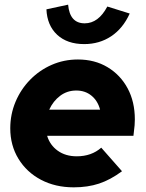

<svg xmlns="http://www.w3.org/2000/svg" viewBox="-20 -792 626 823"><path d="M296 11Q217 11 155.5 -21.5Q94 -54 59 -111.5Q24 -169 24 -242Q24 -302 46.5 -355.5Q69 -409 109 -450Q149 -491 201.5 -514Q254 -537 314 -537Q386 -537 441 -504Q496 -471 527 -413.5Q558 -356 558 -280Q558 -269 557 -255Q556 -241 552 -210H182Q194 -170 227.5 -146Q261 -122 309 -122Q372 -122 414 -159L503 -58Q453 -21 404.5 -5Q356 11 296 11ZM191 -322H409Q399 -360 372 -382Q345 -404 307 -404Q268 -404 238 -381.5Q208 -359 191 -322ZM341 -603Q268 -603 225 -643Q182 -683 179 -752L272 -772Q279 -692 343 -692Q402 -692 440 -764L536 -734Q507 -670 456.5 -636.5Q406 -603 341 -603Z"/></svg>

Font: Red Hat Display Black
Style: Italic
Weight: 900
Italic angle: -12°
Designer: Pentagram, MCKL
Foundry: Pentagram, MCKL
Version: Version 1.023; ttfautohint (v1.8.3)